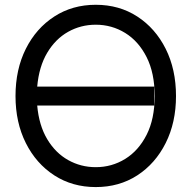

<svg xmlns="http://www.w3.org/2000/svg" viewBox="-20 -759 789 791"><path d="M374.5 11.7Q278.3 11.7 203.6 -36.6Q128.9 -85 86.4 -169.7Q43.9 -254.4 43.9 -363.3Q43.9 -473.1 86.4 -557.9Q128.9 -642.6 203.6 -690.9Q278.3 -739.3 374.5 -739.3Q471.2 -739.3 545.7 -690.9Q620.1 -642.6 662.6 -557.9Q705.1 -473.1 705.1 -363.3Q705.1 -254.4 662.6 -169.7Q620.1 -85 545.7 -36.6Q471.2 11.7 374.5 11.7ZM615.2 -402.3V-324.2H133.3Q140.6 -242.2 174.6 -185.5Q208.5 -128.9 260.7 -99.6Q313 -70.3 374.5 -70.3Q440.4 -70.3 495.6 -104.2Q550.8 -138.2 584 -203.6Q617.2 -269 617.2 -363.3Q617.2 -458 584 -523.7Q550.8 -589.4 495.6 -623.3Q440.4 -657.2 374.5 -657.2Q313 -657.2 260.7 -627.9Q208.5 -598.6 174.6 -541.7Q140.6 -484.9 133.3 -402.3Z"/></svg>

Font: Inter Display
Style: Regular
Weight: 400
Designer: Rasmus Andersson
Foundry: rsms
Version: Version 4.001;git-9221beed3